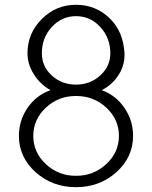

<svg xmlns="http://www.w3.org/2000/svg" viewBox="-20 -776 640 808"><path d="M192.4 -396.5Q148.4 -421.9 122.1 -463.9Q95.7 -505.9 95.7 -551.8Q95.7 -635.7 155.8 -695.8Q215.8 -755.9 299.8 -755.9Q384.8 -755.9 444.3 -696.3Q499 -641.6 503.9 -551.8Q503.9 -547.9 503.9 -543.9Q503.9 -501 480.5 -462.9Q455.1 -420.9 408.2 -396.5Q467.8 -375 503.9 -321.8Q540 -268.6 540 -204.1Q540 -114.3 469.7 -51.3Q399.4 11.7 299.8 11.7Q200.2 11.7 129.9 -51.3Q59.6 -114.3 59.6 -204.1Q59.6 -268.6 95.7 -321.8Q131.8 -375 192.4 -396.5ZM299.8 -36.1Q374 -36.1 427.2 -85.4Q480.5 -134.8 480.5 -204.1Q480.5 -273.4 427.7 -322.8Q375 -372.1 299.8 -372.1Q225.6 -372.1 172.9 -322.8Q120.1 -273.4 120.1 -204.1Q120.1 -134.8 172.9 -85.4Q225.6 -36.1 299.8 -36.1ZM156.2 -551.8Q156.2 -496.1 198.2 -458Q240.2 -419.9 299.8 -419.9Q359.4 -419.9 401.9 -458.5Q444.3 -497.1 444.3 -551.8Q444.3 -616.2 402.3 -662.1Q360.4 -708 299.8 -708Q240.2 -708 198.2 -662.6Q156.2 -617.2 156.2 -551.8Z"/></svg>

Font: Lohit Tamil
Style: Regular
Weight: 400
Version: 2.91.1